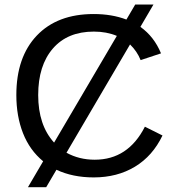

<svg xmlns="http://www.w3.org/2000/svg" viewBox="-20 -759 762 832"><path d="M167 -60.1Q108.9 -107.9 79.8 -181.6Q50.8 -255.4 50.8 -347.2Q50.8 -511.7 139.6 -605Q228.5 -698.2 385.7 -698.2Q464.8 -698.2 527.8 -674.3L565.9 -739.3H645L588.4 -642.6Q647.9 -600.1 677.7 -527.8L589.4 -498.5Q574.2 -536.6 543.5 -566.4L268.1 -97.2Q322.8 -66.9 390.6 -66.9Q535.2 -66.9 607.9 -210L684.1 -171.9Q641.6 -83 564.7 -36.6Q487.8 9.8 386.2 9.8Q294.9 9.8 224.6 -23.4L180.2 52.2H101.1ZM386.7 -622.1Q272.5 -622.1 209 -548.6Q145.5 -475.1 145.5 -347.2Q145.5 -216.8 214.4 -141.1L486.3 -603.5Q441.9 -622.1 386.7 -622.1Z"/></svg>

Font: Arial
Style: Regular
Weight: 400
Designer: Steve Matteson
Foundry: Ascender Corporation
Version: Version 2.00.3